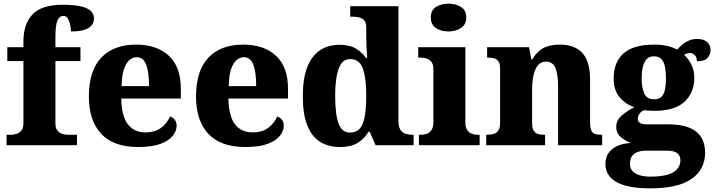

<svg xmlns="http://www.w3.org/2000/svg" viewBox="-20 -794 3907 1050"><path d="M16 0V-57H42Q53 -57 69 -61.5Q85 -66 96.5 -79.5Q108 -93 108 -120V-460H20V-536H108V-568Q108 -662 157.5 -715Q207 -768 323 -768Q392 -768 429.5 -757.5Q467 -747 480.5 -730Q494 -713 494 -694Q494 -673 482.5 -657Q471 -641 443.5 -631.5Q416 -622 368 -622Q368 -637 364 -657Q360 -677 351.5 -692Q343 -707 327 -707Q305 -707 294 -681.5Q283 -656 283 -589V-536H420V-460H283V-120Q283 -93 294.5 -79.5Q306 -66 321.5 -61.5Q337 -57 350 -57H401V0Z M736 10Q600 10 533 -62.5Q466 -135 466 -266Q466 -407 533.5 -478.5Q601 -550 724 -550Q838 -550 903.5 -489Q969 -428 969 -309V-255H643Q645 -159 679 -114.5Q713 -70 776 -70Q828 -70 861 -95Q894 -120 910 -157Q927 -151 936.5 -138Q946 -125 946 -107Q946 -78 924.5 -51Q903 -24 857 -7Q811 10 736 10ZM795 -323Q795 -399 779.5 -440Q764 -481 728 -481Q691 -481 668.5 -440.5Q646 -400 645 -323Z M1322 10Q1186 10 1119 -62.5Q1052 -135 1052 -266Q1052 -407 1119.5 -478.5Q1187 -550 1310 -550Q1424 -550 1489.5 -489Q1555 -428 1555 -309V-255H1229Q1231 -159 1265 -114.5Q1299 -70 1362 -70Q1414 -70 1447 -95Q1480 -120 1496 -157Q1513 -151 1522.5 -138Q1532 -125 1532 -107Q1532 -78 1510.5 -51Q1489 -24 1443 -7Q1397 10 1322 10ZM1381 -323Q1381 -399 1365.5 -440Q1350 -481 1314 -481Q1277 -481 1254.5 -440.5Q1232 -400 1231 -323Z M1840 10Q1775 10 1729.5 -19Q1684 -48 1660 -109.5Q1636 -171 1636 -267Q1636 -364 1660 -426Q1684 -488 1729 -518.5Q1774 -549 1837 -549Q1893 -549 1927 -528Q1961 -507 1982 -476H1988Q1986 -501 1984.5 -534Q1983 -567 1983 -593V-643Q1983 -670 1972 -682.5Q1961 -695 1943 -699Q1925 -703 1903 -703H1895V-760H2159V-134Q2159 -103 2168.5 -86.5Q2178 -70 2195.5 -63.5Q2213 -57 2236 -57H2242V0H2034L2002 -73H1995Q1973 -35 1936 -12.5Q1899 10 1840 10ZM1894 -69Q1945 -69 1964 -118.5Q1983 -168 1983 -270Q1983 -366 1964.5 -418.5Q1946 -471 1894 -471Q1865 -471 1847.5 -447.5Q1830 -424 1821.5 -379Q1813 -334 1813 -268Q1813 -169 1831.5 -119Q1850 -69 1894 -69Z M2271 0V-57H2283Q2300 -57 2315.5 -63Q2331 -69 2340.5 -84Q2350 -99 2350 -127V-415Q2350 -441 2340 -454.5Q2330 -468 2314.5 -473.5Q2299 -479 2283 -479H2267V-536H2525V-125Q2525 -98 2534.5 -83.5Q2544 -69 2559.5 -63Q2575 -57 2591 -57H2603V0ZM2432 -622Q2391 -622 2363.5 -641Q2336 -660 2336 -698Q2336 -738 2364 -756Q2392 -774 2433 -774Q2472 -774 2501 -756Q2530 -738 2530 -698Q2530 -660 2501 -641Q2472 -622 2432 -622Z M2639 0V-57H2642Q2665 -57 2681 -62Q2697 -67 2706 -81.5Q2715 -96 2715 -125V-415Q2715 -442 2707 -456Q2699 -470 2684 -474.5Q2669 -479 2647 -479H2644V-536H2873L2886 -469H2891Q2908 -498 2928.5 -515.5Q2949 -533 2977 -541.5Q3005 -550 3043 -550Q3122 -550 3164.5 -504.5Q3207 -459 3207 -358V-128Q3207 -97 3213 -82Q3219 -67 3233 -62Q3247 -57 3269 -57H3273V0H3032V-322Q3032 -387 3017.5 -422Q3003 -457 2966 -457Q2937 -457 2920.5 -435.5Q2904 -414 2897 -379.5Q2890 -345 2890 -305V-122Q2890 -94 2898 -80.5Q2906 -67 2920.5 -62Q2935 -57 2957 -57H2961V0Z M3536 236Q3413 236 3352 202Q3291 168 3291 102Q3291 68 3307.5 43.5Q3324 19 3355.5 4.5Q3387 -10 3430 -12Q3401 -23 3375.5 -44Q3350 -65 3350 -101Q3350 -135 3377.5 -160Q3405 -185 3449 -208Q3402 -223 3369 -261.5Q3336 -300 3336 -365Q3336 -454 3390 -502Q3444 -550 3559 -550Q3597 -550 3627.5 -543Q3658 -536 3683 -523Q3700 -541 3716.5 -554Q3733 -567 3751.5 -574Q3770 -581 3794 -581Q3830 -581 3848 -563Q3866 -545 3866 -521Q3866 -497 3850 -478Q3834 -459 3791 -459Q3791 -483 3778.5 -493.5Q3766 -504 3754 -504Q3745 -504 3736 -501Q3727 -498 3721 -494Q3745 -473 3761 -441Q3777 -409 3777 -368Q3777 -289 3724.5 -238.5Q3672 -188 3559 -188Q3549 -188 3529.5 -189Q3510 -190 3501 -191Q3489 -187 3478.5 -173.5Q3468 -160 3468 -144Q3468 -128 3481 -121Q3494 -114 3513 -114H3633Q3703 -114 3747.5 -96.5Q3792 -79 3814 -44.5Q3836 -10 3836 40Q3836 132 3762.5 184Q3689 236 3536 236ZM3538 172Q3592 172 3628 162Q3664 152 3682.5 131.5Q3701 111 3701 82Q3701 57 3683.5 43.5Q3666 30 3628 30H3505Q3489 30 3470 36Q3451 42 3438 57.5Q3425 73 3425 102Q3425 126 3439 141.5Q3453 157 3479 164.5Q3505 172 3538 172ZM3557 -251Q3584 -251 3598 -265.5Q3612 -280 3617 -306Q3622 -332 3622 -365Q3622 -399 3617 -426.5Q3612 -454 3598 -470Q3584 -486 3556 -486Q3530 -486 3515.5 -469.5Q3501 -453 3495 -425.5Q3489 -398 3489 -364Q3489 -316 3503 -283.5Q3517 -251 3557 -251Z"/></svg>

Font: Noto Serif Armenian ExtraBold
Style: Regular
Weight: 800
Version: Version 2.007